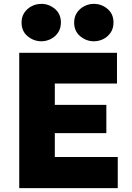

<svg xmlns="http://www.w3.org/2000/svg" viewBox="-20 -973 682 993"><path d="M79.5 0V-700H585V-541H263.5V-430.5H530V-284.5H263.5V-161H589V0ZM194 -759.5Q154.5 -759.5 123 -785.5Q91.5 -811.5 91.5 -856.5Q91.5 -886 106 -907.5Q120.5 -929 143.8 -941Q167 -953 194 -953Q233 -953 264 -927Q295 -901 295 -856.5Q295 -826.5 280.5 -804.8Q266 -783 242.8 -771.2Q219.5 -759.5 194 -759.5ZM465.5 -759.5Q426.5 -759.5 395 -785.5Q363.5 -811.5 363.5 -856.5Q363.5 -886 378 -907.5Q392.5 -929 415.8 -941Q439 -953 465.5 -953Q505 -953 536 -927Q567 -901 567 -856.5Q567 -826.5 552.5 -804.8Q538 -783 514.8 -771.2Q491.5 -759.5 465.5 -759.5Z"/></svg>

Font: Geologica Thin Cursive ExtraBold
Style: Regular
Weight: 800
Version: Version 1.010;gftools[0.9.28]